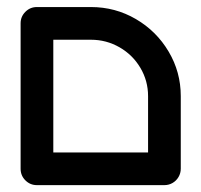

<svg xmlns="http://www.w3.org/2000/svg" viewBox="-20 -539 586 559"><path d="M40 -471.1H135.2V-47.8H40ZM506.3 -47.8H411.1V-259.3Q411.1 -303.7 388.7 -341.5Q366.3 -379.3 328 -401.3Q289.6 -423.3 244.8 -423.3H87.4Q67.8 -423.3 53.9 -437.2Q40 -451.1 40 -471.1Q40 -490.7 53.9 -504.6Q67.8 -518.5 87.4 -518.5H244.8Q315.6 -518.5 375.6 -483.5Q435.6 -448.5 470.9 -388.9Q506.3 -329.3 506.3 -259.3ZM40 -47.8Q40 -67.4 53.9 -81.3Q67.8 -95.2 87.4 -95.2H458.5Q471.5 -95.2 482.4 -88.9Q493.3 -82.6 499.8 -71.7Q506.3 -60.7 506.3 -47.8Q506.3 -34.8 499.8 -23.7Q493.3 -12.6 482.4 -6.3Q471.5 0 458.5 0H87.4Q67.8 0 53.9 -13.9Q40 -27.8 40 -47.8Z"/></svg>

Font: 26F Galaxy Hebrew Extra Bold
Style: Regular
Weight: 800
Designer: C₂₉H₂₅N₃O₅
Version: Version 1.000